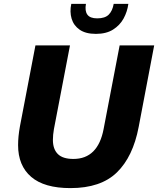

<svg xmlns="http://www.w3.org/2000/svg" viewBox="-20 -953 811 985"><path d="M72.8 -208.3Q72.8 -230.2 75.1 -254.3Q77.5 -278.3 82.2 -304.4L161.8 -720H339L256.6 -290.4Q254 -275.3 252.7 -261.9Q251.4 -248.4 251.4 -235.2Q251.4 -188.1 276.6 -162.9Q301.8 -137.6 356.6 -137.6Q419.6 -137.6 458.3 -176.2Q497 -214.8 511.4 -290.4L593.8 -720H771L691.4 -301.6Q662.3 -148.9 579.7 -68.5Q497 12 341.4 12Q206.9 12 139.9 -45.7Q72.8 -103.3 72.8 -208.3ZM472 -779.2Q419.6 -779.2 388.7 -800.6Q357.8 -822.1 347.4 -857.2Q337 -892.4 345.7 -933.2H420.9Q414.4 -897.2 428.2 -878Q441.9 -858.8 478.8 -858.8Q518.7 -858.8 537.9 -878Q557.1 -897.2 563.3 -933.2H638.5Q633.2 -893.2 614.1 -858.2Q594.9 -823.2 560 -801.2Q525 -779.2 472 -779.2Z"/></svg>

Font: Kufam
Style: Italic
Weight: 400
Italic angle: -11°
Designer: Artur Schmal
Foundry: Original Type
Version: Version 1.301; ttfautohint (v1.8.3)